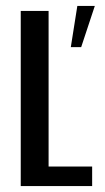

<svg xmlns="http://www.w3.org/2000/svg" viewBox="-20 -628 353 648"><path d="M50 0V-591H144V-66H291V0ZM219 -469 241 -608H300L254 -469Z"/></svg>

Font: Alumni Sans SemiBold
Style: Regular
Weight: 600
Designer: Robert E. Leuschke
Foundry: Robert E. Leuschke
Version: Version 1.018